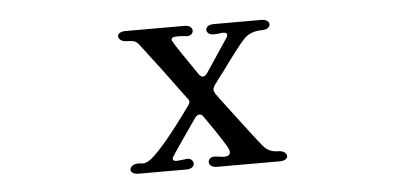

<svg xmlns="http://www.w3.org/2000/svg" viewBox="-36 -445 1073 508"><g transform="rotate(-5 500.0 -190.5)"><path d="M468 -380Q478 -380 483.5 -376Q489 -372 489 -366Q489 -359 483 -355Q477 -351 466 -353Q460 -354 448 -354Q428 -354 432 -344Q438 -331 495 -249Q500 -242 506 -242Q511 -242 517 -250Q517 -250 575 -337Q579 -342 579 -347Q579 -353 568 -353L548 -351H543Q535 -351 530 -355Q525 -359 525 -364Q525 -370 530.5 -374Q536 -378 546 -378H672Q682 -378 687.5 -374Q693 -370 693 -365Q693 -359 687.5 -355Q682 -351 673 -351Q640 -351 622 -331Q603 -310 559 -249Q553 -242 547 -233.5Q541 -225 534 -216Q530 -208 530 -205Q530 -202 534 -194L548 -175Q634 -61 647 -46Q662 -28 686 -28Q697 -28 703 -23.5Q709 -19 709 -13Q709 -8 703.5 -4.5Q698 -1 688 -1H522Q512 -1 506.5 -5Q501 -9 501 -15Q501 -22 507 -26Q513 -30 524 -28Q538 -26 543 -26Q563 -26 558 -43Q554 -56 498 -136Q494 -143 487 -143Q482 -143 476 -136Q416 -50 409 -38Q402 -26 418 -26L438 -28L444 -29Q452 -29 456.5 -25Q461 -21 461 -15Q461 -9 455.5 -5Q450 -1 440 -1H314Q304 -1 298.5 -4.5Q293 -8 293 -13Q293 -19 299 -23.5Q305 -28 316 -28L328 -27Q336 -27 349 -36Q384 -64 459 -168Q464 -175 464 -179Q464 -184 459 -189Q393 -279 345 -341Q339 -349 331.5 -351Q324 -353 314 -353Q303 -353 297 -357.5Q291 -362 291 -368Q291 -373 296.5 -376.5Q302 -380 312 -380Z"/></g></svg>

Font: Hina Mincho
Style: Regular
Weight: 400
Designer: satsuyako
Foundry: satsuyako
Version: Version 1.100